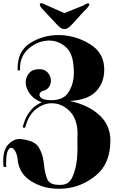

<svg xmlns="http://www.w3.org/2000/svg" viewBox="-85 -931 735 1188"><path d="M39 -496H24V-508Q24 -615 101 -664Q178 -713 273 -714H291Q388 -709 470.5 -658.5Q553 -608 559 -519V-514Q559 -512 560 -510V-500Q560 -419 509 -365.5Q458 -312 346 -306Q459 -283 528.5 -220Q598 -157 598 -62Q598 82 508 155Q418 228 310 236Q303 236 295.5 236.5Q288 237 281 237Q186 238 109 191Q32 144 24 55Q21 26 10.5 7Q0 -12 -11 -16Q-24 -21 -35.5 -0.5Q-47 20 -47 76V89Q-46 92 -46 95V102H-63Q-64 92 -64.5 82.5Q-65 73 -65 64Q-65 -4 -34 -37Q-3 -70 34 -71H41Q44 -71 47 -70Q130 -61 154.5 -20Q179 21 185 70Q186 76 186.5 82.5Q187 89 188 95Q193 142 207.5 177.5Q222 213 283 213H291Q342 213 363.5 163.5Q385 114 391 55Q394 22 394.5 -8.5Q395 -39 394 -62V-90Q394 -93 395 -95V-104Q394 -196 345.5 -244Q297 -292 236 -292H227Q178 -289 133.5 -252Q89 -215 71 -141L55 -142Q67 -191 87 -222.5Q107 -254 129 -272Q141 -281 152 -287.5Q163 -294 173 -298Q133 -313 109.5 -339Q86 -365 78 -394Q76 -401 75 -407.5Q74 -414 74 -421Q74 -454 95 -478.5Q116 -503 156 -503H165Q196 -500 212.5 -479.5Q229 -459 230 -435V-432Q230 -411 218 -392.5Q206 -374 181 -369Q171 -366 165.5 -359.5Q160 -353 159 -345V-341Q161 -333 170 -325Q179 -317 197 -314L215 -312Q224 -311 231 -311Q304 -311 334 -353.5Q364 -396 370 -448Q371 -457 371.5 -466Q372 -475 372 -484Q372 -493 371.5 -502Q371 -511 370 -519Q365 -604 320 -642Q275 -680 219 -680H211Q207 -680 203 -679Q142 -674 90.5 -628.5Q39 -583 39 -509ZM455 -881Q446 -873 435 -861.5Q424 -850 412 -837L410 -835V-834Q390 -812 373.5 -794Q357 -776 353 -772Q342 -761 332 -756Q322 -751 314 -751Q303 -751 293.5 -756.5Q284 -762 274 -772L172 -881Q167 -887 164.5 -892Q162 -897 161 -902Q161 -909 167 -911Q173 -913 187 -906L313 -850L431 -897Q441 -904 448.5 -907Q456 -910 460 -910Q469 -910 467.5 -902Q466 -894 455 -882Z"/></svg>

Font: Fette UNZ Fraktur
Style: Regular
Weight: 900
Foundry: UNZ1 Extensions by Catfonts.de
Version: Version 0.000 2012 initial release